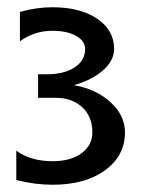

<svg xmlns="http://www.w3.org/2000/svg" viewBox="-20 -505 390 530"><path d="M35 -391V-472Q80 -485 125 -485Q201 -485 248 -453.5Q295 -422 295 -370Q295 -338 264.5 -311Q234 -284 184 -270Q246 -259 285.5 -222.5Q325 -186 325 -140Q325 -75 270 -35Q215 5 125 5Q77 5 25 -8V-89Q65 -60 125 -60Q175 -60 205 -82Q235 -104 235 -140Q235 -183 207 -209Q179 -235 134 -235H85V-300H110Q157 -300 186 -319Q215 -338 215 -370Q215 -392 190 -406Q165 -420 124 -420Q75 -420 35 -391Z"/></svg>

Font: Glametrix
Style: Bold
Weight: 700
Designer: gluk
Foundry: gluk
Version: Version 0.40